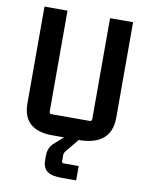

<svg xmlns="http://www.w3.org/2000/svg" viewBox="-91 -686 746 963"><g transform="rotate(10 282.0 -204.5)"><path d="M355.5 8.8Q503.9 2 507.8 -127.9V-620.1H390.6V-106.4Q390.6 -94.7 378.9 -94.7H185.5Q173.8 -94.7 173.8 -106.4V-620.1H56.6V-127.9Q56.6 2.9 195.3 8.8Q202.1 8.8 209 8.8H266.6L218.8 51.8Q193.4 75.2 193.4 116.2V139.6Q193.4 198.2 252 208Q269.5 210.9 292 210.9H364.3V137.7H285.2Q279.3 135.7 278.3 130.9V93.8Q279.3 85 286.1 77.1L341.8 8.8Z"/></g></svg>

Font: Gemunu Libre
Style: Bold
Weight: 700
Designer: Pushpananda Ekanayake, Sol Matas, Kosala Senevirathne
Foundry: Mooniak
Version: Version 1.001